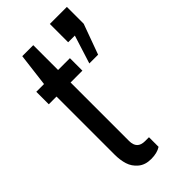

<svg xmlns="http://www.w3.org/2000/svg" viewBox="-221 -732 793 793"><g transform="rotate(-45 175.5 -335.5)"><path d="M251.1 -573.8V-680.7H350.6V-582.5L302.3 -450H251.1L290.2 -573.8ZM209.8 -449.2H140.7V-107.7Q140.7 -60.4 186.8 -60.4H209.8V-4.3Q187.7 10 152.9 10Q118.2 10 96.4 -8.3Q74.7 -26.5 66.7 -52.1Q58.6 -77.8 58.6 -110.3V-449.2H13.5V-522.2H58.6L76.5 -667.2H140.7V-522.2H209.8Z"/></g></svg>

Font: Puralecka Narrow
Style: Regular
Weight: 400
Designer: Hector Gatti, Marcela Romero, Pablo Cosgaya and Nicolas Silva
Version: Version 1.004;PS 001.004;hotconv 1.0.70;makeotf.lib2.5.58329